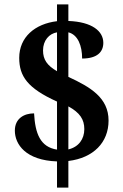

<svg xmlns="http://www.w3.org/2000/svg" viewBox="-20 -780 565 879"><path d="M241 -41V79H293V-43C408 -57 477 -128 477 -228C477 -332 395 -381 293 -428V-632C337 -621 356 -570 356 -512C426 -512 453 -543 453 -584C453 -637 402 -680 293 -684V-760H241V-683C140 -671 68 -610 68 -515C68 -431 106 -376 241 -315V-95C164 -107 141 -169 136 -261C91 -261 48 -238 48 -182C48 -119 98 -46 241 -41ZM241 -632V-454C196 -480 177 -507 177 -549C177 -595 205 -626 241 -632ZM293 -96V-293C346 -264 366 -233 366 -189C366 -143 340 -107 293 -96Z"/></svg>

Font: Noto Serif Myanmar SemiCondensed
Style: Bold
Weight: 700
Width: 4
Designer: Ben Mitchell and the Monotype Design Team
Foundry: Monotype Imaging Inc.
Version: Version 2.106